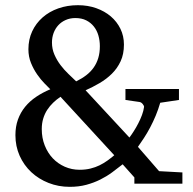

<svg xmlns="http://www.w3.org/2000/svg" viewBox="-20 -704 739 736"><path d="M211.9 -333Q196.8 -322.8 183.8 -310.3Q170.9 -297.9 161.1 -283Q151.4 -268.1 145.8 -249.8Q140.1 -231.4 140.1 -209Q140.1 -175.3 151.4 -146.7Q162.6 -118.2 182.1 -97.4Q201.7 -76.7 228.3 -64.9Q254.9 -53.2 285.2 -53.2Q308.1 -53.2 326.9 -57.9Q345.7 -62.5 361.6 -70.3Q377.4 -78.1 391.4 -88.1Q405.3 -98.1 418 -108.9ZM362.8 -526.9Q362.8 -548.3 357.2 -567.9Q351.6 -587.4 339.8 -602.3Q328.1 -617.2 310.5 -626Q293 -634.8 269 -634.8Q248.5 -634.8 231.9 -627.4Q215.3 -620.1 203.6 -607.4Q191.9 -594.7 185.5 -577.6Q179.2 -560.5 179.2 -541Q179.2 -516.1 188.7 -494.4Q198.2 -472.7 212.2 -454.3Q226.1 -436 242.2 -420.7Q258.3 -405.3 272 -392.1Q293.9 -402.8 310.8 -415.8Q327.6 -428.7 339.1 -445.1Q350.6 -461.4 356.7 -481.7Q362.8 -502 362.8 -526.9ZM495.1 0V-23.9L450.2 -74.2Q430.7 -58.6 409.7 -43.2Q388.7 -27.8 364.3 -15.6Q339.8 -3.4 311 4.4Q282.2 12.2 247.1 12.2Q204.1 12.2 166.3 -2.7Q128.4 -17.6 100.1 -43.9Q71.8 -70.3 55.4 -106.7Q39.1 -143.1 39.1 -186Q39.1 -218.8 48.8 -245.8Q58.6 -272.9 76.4 -294.7Q94.2 -316.4 118.9 -333Q143.6 -349.6 172.9 -361.8Q164.6 -370.1 150.4 -384.5Q136.2 -398.9 122.6 -418.5Q108.9 -438 98.9 -462.4Q88.9 -486.8 88.9 -515.1Q88.9 -552.7 103.3 -583.7Q117.7 -614.7 143.3 -637.2Q168.9 -659.7 203.6 -671.9Q238.3 -684.1 278.8 -684.1Q316.9 -684.1 349.1 -672.6Q381.3 -661.1 404.8 -641.1Q428.2 -621.1 441.7 -593.5Q455.1 -565.9 455.1 -533.2Q455.1 -496.6 442.4 -469.2Q429.7 -441.9 408.9 -421.4Q388.2 -400.9 361.8 -385.5Q335.4 -370.1 308.1 -357.9L476.1 -176.8Q483.9 -187 492.9 -201.2Q502 -215.3 510 -231Q518.1 -246.6 524.2 -262.9Q530.3 -279.3 532.2 -293.9Q532.7 -298.3 527.1 -305.2Q521.5 -312 515.1 -313L460.9 -320.8V-362.8H666V-320.8L594.2 -310.1Q586.9 -284.7 576.9 -260.7Q566.9 -236.8 555.4 -215.1Q543.9 -193.4 531.7 -174.8Q519.5 -156.2 508.8 -141.1L589.8 -47.9L679.2 -43V0Z"/></svg>

Font: Charis SIL Eur
Style: Regular
Weight: 400
Foundry: SIL International
Version: Version 5.000